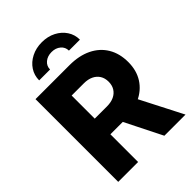

<svg xmlns="http://www.w3.org/2000/svg" viewBox="-268 -1072 1194 1194"><g transform="rotate(-45 329.5 -475.0)"><path d="M49.3 0V-727.5H348.6Q432.1 -727.5 493.4 -697.8Q554.7 -668 587.6 -613Q620.6 -558.1 620.6 -482.4Q620.6 -408.7 586.2 -355Q551.8 -301.3 488.8 -272.5Q425.8 -243.7 339.8 -243.7H155.3V-381.3H331.1Q367.7 -381.3 393.6 -393.6Q419.4 -405.8 433.6 -428.5Q447.8 -451.2 447.8 -482.4Q447.8 -514.2 433.6 -536.9Q419.4 -559.6 393.6 -572Q367.7 -584.5 331.1 -584.5H224.1V0ZM455.1 0 289.6 -330.1H471.7L641.1 0ZM327.1 -950.2Q378.9 -950.2 419.2 -929.4Q459.5 -908.7 482.9 -873.3Q506.3 -837.9 506.3 -793.9H409.7Q409.7 -824.7 386.2 -844.5Q362.8 -864.3 327.1 -864.3Q291 -864.3 267.3 -844.5Q243.7 -824.7 243.7 -793.9H147.9Q147.9 -837.9 171.1 -873.3Q194.3 -908.7 235.1 -929.4Q275.9 -950.2 327.1 -950.2Z"/></g></svg>

Font: Inter 28pt ExtraBold
Style: Regular
Weight: 800
Designer: Rasmus Andersson
Foundry: rsms
Version: Version 4.001;git-66647c0bb